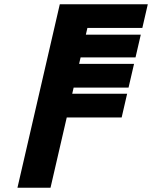

<svg xmlns="http://www.w3.org/2000/svg" viewBox="-20 -880 713 900"><path d="M216.8 0 292.9 -329.5H550.3L575.9 -440.5H318.5L325.2 -469.5H582.6L608.3 -580.5H350.8L357.9 -611.1H615.3L639.9 -717.4H382.4L389.7 -749H647.2L672.8 -860H260.3L61.8 0Z"/></svg>

Font: Stormning
Style: BoldObl
Weight: 400
Designer: Robert Jablonski, Mew Too
Foundry: Cannot Into Space Fonts
Version: Version 0.90